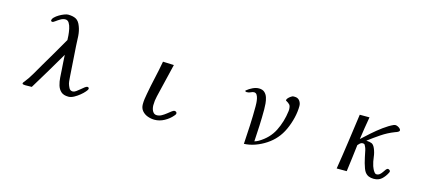

<svg xmlns="http://www.w3.org/2000/svg" viewBox="-53 -1271 4107 1808"><g transform="rotate(15 2000.0 -367.5)"><path d="M806 -120Q806 -110 800 -102.5Q794 -95 788 -87Q773 -69 747.5 -48Q722 -27 693.5 -11.5Q665 4 640 4Q593 4 568 -18.5Q543 -41 532.5 -76.5Q522 -112 519.5 -151Q517 -190 515 -224Q512 -260 510 -296Q508 -332 506 -368Q451 -275 396 -181.5Q341 -88 284 4Q268 4 252.5 4.5Q237 5 221 5Q217 5 204.5 3.5Q192 2 192 -5Q192 -11 195.5 -16Q199 -21 203 -25Q239 -70 268 -121Q297 -172 326 -221Q368 -293 410.5 -364.5Q453 -436 494 -509Q494 -525 491.5 -555Q489 -585 482.5 -616.5Q476 -648 462.5 -670Q449 -692 426 -692Q403 -692 380 -678.5Q357 -665 338.5 -651Q320 -637 311 -637Q307 -637 302.5 -640Q298 -643 298 -647Q298 -663 314.5 -679.5Q331 -696 354.5 -710Q378 -724 401.5 -733Q425 -742 439 -742Q487 -742 516.5 -726Q546 -710 563 -663Q579 -622 582.5 -571.5Q586 -521 587 -477Q591 -406 596.5 -334.5Q602 -263 606 -192Q608 -173 609 -154.5Q610 -136 614 -117Q619 -98 630.5 -76Q642 -54 667 -54Q681 -54 698 -66Q715 -78 732.5 -93Q750 -108 765.5 -120Q781 -132 791 -132Q796 -132 801 -128.5Q806 -125 806 -120Z M1664 -108Q1664 -100 1660 -94.5Q1656 -89 1651 -83Q1620 -46 1574 -21Q1528 4 1479 4Q1445 4 1412 -8Q1379 -20 1357.5 -45.5Q1336 -71 1336 -109Q1336 -135 1339.5 -161Q1343 -187 1348 -212Q1363 -295 1382 -378Q1401 -461 1416 -545L1523 -541Q1509 -481 1494.5 -421.5Q1480 -362 1466 -303Q1456 -259 1445 -215Q1434 -171 1434 -125Q1434 -108 1439 -89Q1444 -70 1456.5 -56.5Q1469 -43 1490 -43Q1513 -43 1535.5 -55.5Q1558 -68 1578.5 -84.5Q1599 -101 1615.5 -113.5Q1632 -126 1642 -126Q1650 -126 1657 -121Q1664 -116 1664 -108Z M2765 -474Q2765 -419 2750.5 -358Q2736 -297 2710 -240Q2684 -183 2647 -141Q2613 -101 2564 -68.5Q2515 -36 2460.5 -16.5Q2406 3 2352 5Q2358 -87 2362.5 -179Q2367 -271 2367 -364Q2367 -376 2366 -396.5Q2365 -417 2360.5 -438.5Q2356 -460 2346.5 -474.5Q2337 -489 2319 -489Q2305 -489 2289 -480.5Q2273 -472 2252 -472Q2248 -472 2242 -474Q2236 -476 2236 -480Q2236 -485 2241 -487Q2263 -506 2294.5 -521Q2326 -536 2355 -536Q2390 -536 2410 -518Q2430 -500 2439 -472Q2448 -444 2450.5 -413.5Q2453 -383 2453 -357Q2453 -278 2449.5 -199.5Q2446 -121 2441 -43Q2451 -46 2460.5 -50Q2470 -54 2479 -59Q2575 -115 2620.5 -205.5Q2666 -296 2679 -402Q2679 -406 2679.5 -409Q2680 -412 2680 -415Q2680 -449 2669 -462.5Q2658 -476 2629 -492Q2629 -492 2629 -493Q2629 -494 2629 -495Q2629 -504 2638 -514.5Q2647 -525 2658.5 -533.5Q2670 -542 2677 -545Q2682 -547 2688 -547Q2694 -547 2700 -547Q2731 -547 2748 -525Q2765 -503 2765 -474Z M3747 -100Q3747 -94 3743 -86Q3723 -46 3693.5 -19.5Q3664 7 3616 7Q3589 7 3567.5 -2Q3546 -11 3530 -33Q3522 -44 3513.5 -66Q3505 -88 3498 -114Q3491 -140 3486 -164Q3481 -188 3478 -202Q3475 -217 3472 -231.5Q3469 -246 3463 -260Q3459 -271 3453 -280.5Q3447 -290 3433 -290Q3418 -290 3407 -280.5Q3396 -271 3387 -260Q3379 -194 3371 -128Q3363 -62 3354 3H3256Q3278 -133 3297 -269.5Q3316 -406 3335 -542H3430Q3420 -487 3411.5 -432Q3403 -377 3395 -321Q3432 -356 3478.5 -397Q3525 -438 3574.5 -474.5Q3624 -511 3670 -532Q3678 -535 3687 -535Q3695 -535 3707.5 -529.5Q3720 -524 3729.5 -515Q3739 -506 3739 -497Q3739 -490 3730.5 -484Q3722 -478 3712 -474.5Q3702 -471 3697 -469Q3632 -444 3572.5 -404Q3513 -364 3458 -322Q3491 -321 3510.5 -313Q3530 -305 3544 -273Q3561 -234 3565.5 -191Q3570 -148 3583 -107Q3586 -98 3593 -82.5Q3600 -67 3610 -54Q3620 -41 3631 -41Q3650 -41 3663.5 -52.5Q3677 -64 3687 -79.5Q3697 -95 3706 -106.5Q3715 -118 3725 -118Q3731 -118 3739 -112.5Q3747 -107 3747 -100Z"/></g></svg>

Font: Kaisei Tokumin Medium
Style: Regular
Weight: 500
Designer: Font-Kai, 金井和夫
Foundry: KAZUO KANAI
Version: Version 5.003